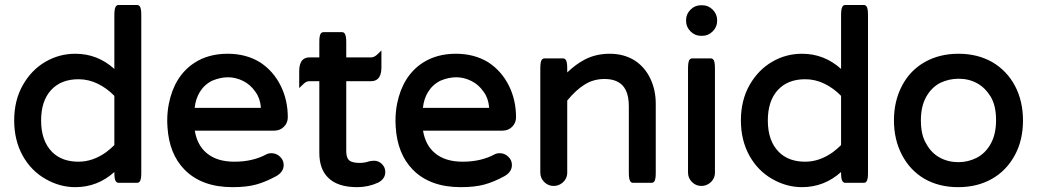

<svg xmlns="http://www.w3.org/2000/svg" viewBox="-20 -734 4176 773"><path d="M295.9 -415Q225.6 -415 185.5 -371.3Q145.5 -327.6 145.5 -249Q145.5 -166.5 189.9 -122.1Q229 -83 295.9 -83Q354 -83 407.7 -121.6Q424.8 -134.3 440.4 -149.9V-348.1Q411.1 -378.4 374 -396.7Q336.9 -415 295.9 -415ZM283.2 -517.6Q372.6 -517.6 440.4 -456.5V-672.9Q440.4 -697.3 445.3 -706.1Q449.2 -713.9 457 -713.9H532.2Q537.6 -713.9 541.5 -710Q545.4 -706.1 547.1 -697Q548.8 -688 548.8 -672.9V-39.1Q548.8 -23.9 547.6 -17.3Q546.4 -10.7 545.2 -7.6Q543.9 -4.4 540.8 -1.2Q537.6 2 532.2 2H457Q450.2 2 445.8 -4.9Q440.4 -12.7 440.4 -39.1V-41.5Q372.6 19.5 283.2 19.5Q221.2 19.5 164.6 -12.7Q106 -45.4 71.3 -107.4Q37.1 -169.4 37.1 -249Q37.1 -330.6 72.3 -392.1Q106.9 -452.6 162.6 -485.1Q218.3 -517.6 283.2 -517.6Z M1030.3 -300.3Q1030.3 -300.8 1030.3 -301.5Q1030.3 -302.2 1030.3 -302.7Q1026.9 -339.4 1008.3 -364.3Q988.3 -393.6 958.5 -408.2Q928.7 -422.9 897.9 -422.9Q867.2 -422.9 834.5 -409.2Q802.7 -393.6 784.2 -363.3Q767.6 -335.9 763.7 -299.8H1027.3Q1029.3 -299.8 1030.3 -300.3ZM654.3 -221.7Q653.3 -234.9 653.3 -241.9Q653.3 -249 653.3 -249Q653.3 -283.2 659.7 -315.9Q682.1 -428.2 762.7 -481Q818.8 -517.6 896.5 -517.6Q971.2 -517.6 1027.3 -482.9Q1080.1 -448.2 1109.4 -390.1Q1138.7 -332 1138.7 -261.7Q1138.7 -239.3 1123 -223.6Q1107.4 -208 1084 -208H764.2Q773.9 -149.4 812 -117.7Q853 -83 923.8 -83Q961.9 -83 994.4 -90.8Q1026.9 -98.6 1051.8 -112.3Q1060.5 -117.2 1073.2 -117.2Q1093.8 -117.2 1108.4 -102.1Q1122.1 -88.9 1122.1 -69.8Q1122.1 -41.5 1091.3 -24.4Q1049.3 -1.5 1011 9Q972.7 19.5 916 19.5Q792 19.5 722.7 -51.3Q661.1 -114.3 654.3 -221.7Z M1531.2 -41.5Q1531.2 -14.2 1502.9 1Q1462.9 19.5 1418 19.5Q1338.9 19.5 1300.8 -19Q1265.6 -53.7 1265.6 -119.1V-407.2H1225.6Q1212.4 -407.2 1199.7 -394L1184.6 -379.4V-448.2Q1184.6 -479 1198.2 -492.7Q1208.5 -502.9 1225.6 -502.9H1265.6V-563.5Q1265.6 -578.6 1266.8 -585.2Q1268.1 -591.8 1269.3 -595Q1270.5 -598.1 1273.7 -601.3Q1276.9 -604.5 1282.2 -604.5H1357.4Q1365.2 -604.5 1369.1 -596.7Q1374 -587.9 1374 -563.5V-502.9H1474.6Q1487.8 -503.4 1500.5 -516.1L1515.6 -530.8V-461.9Q1515.6 -431.2 1502 -417.5Q1491.7 -407.2 1474.6 -407.2H1374V-127Q1374 -100.1 1384.3 -89.8L1386.2 -87.9Q1399.4 -78.1 1427.7 -78.1Q1446.8 -78.1 1464.8 -84L1465.3 -84.5Q1478.5 -86.9 1486.3 -86.9Q1504.4 -86.9 1517.8 -73.5Q1531.2 -60.1 1531.2 -41.5Z M1949.2 -300.3Q1949.2 -300.8 1949.2 -301.5Q1949.2 -302.2 1949.2 -302.7Q1945.8 -339.4 1927.2 -364.3Q1907.2 -393.6 1877.4 -408.2Q1847.7 -422.9 1816.9 -422.9Q1786.1 -422.9 1753.4 -409.2Q1721.7 -393.6 1703.1 -363.3Q1686.5 -335.9 1682.6 -299.8H1946.3Q1948.2 -299.8 1949.2 -300.3ZM1573.2 -221.7Q1572.3 -234.9 1572.3 -241.9Q1572.3 -249 1572.3 -249Q1572.3 -283.2 1578.6 -315.9Q1601.1 -428.2 1681.6 -481Q1737.8 -517.6 1815.4 -517.6Q1890.1 -517.6 1946.3 -482.9Q1999 -448.2 2028.3 -390.1Q2057.6 -332 2057.6 -261.7Q2057.6 -239.3 2042 -223.6Q2026.4 -208 2002.9 -208H1683.1Q1692.9 -149.4 1731 -117.7Q1772 -83 1842.8 -83Q1880.9 -83 1913.3 -90.8Q1945.8 -98.6 1970.7 -112.3Q1979.5 -117.2 1992.2 -117.2Q2012.7 -117.2 2027.3 -102.1Q2041 -88.9 2041 -69.8Q2041 -41.5 2010.3 -24.4Q1968.3 -1.5 1929.9 9Q1891.6 19.5 1835 19.5Q1710.9 19.5 1641.6 -51.3Q1580.1 -114.3 1573.2 -221.7Z M2155.3 -39.1V-458Q2155.3 -473.1 2157 -482.2Q2158.7 -491.2 2162.6 -495.1Q2166.5 -499 2171.9 -499H2247.1Q2252.4 -499 2256.3 -495.1Q2260.3 -491.2 2262 -482.2Q2263.7 -473.1 2263.7 -458V-442.4Q2297.9 -475.1 2334 -494.1Q2378.9 -517.6 2435.3 -517.6Q2491.7 -517.6 2535.2 -490.7Q2576.2 -463.9 2598.1 -418Q2620.1 -372.1 2620.1 -316.4V-39.1Q2620.1 -23.9 2618.9 -17.3Q2617.7 -10.7 2616.5 -7.6Q2615.2 -4.4 2612.1 -1.2Q2608.9 2 2603.5 2H2528.3Q2520.5 2 2516.6 -5.9Q2511.7 -14.6 2511.7 -39.1V-306.6Q2511.7 -384.3 2463.9 -406.2Q2443.8 -416 2414.1 -416Q2369.6 -416 2334.5 -394Q2298.8 -372.1 2263.7 -329.1V-39.1Q2263.7 -14.2 2243.7 2.4Q2228.5 14.6 2209 14.6Q2187 14.6 2171.1 -1.2Q2155.3 -17.1 2155.3 -39.1Z M2750 -39.1V-458Q2750 -473.1 2751.7 -482.2Q2753.4 -491.2 2757.3 -495.1Q2761.2 -499 2766.6 -499H2841.8Q2847.2 -499 2851.1 -495.1Q2855 -491.2 2856.7 -482.2Q2858.4 -473.1 2858.4 -458V-39.1Q2858.4 -14.2 2838.4 2.4Q2823.2 14.6 2803.7 14.6Q2781.7 14.6 2765.9 -1.2Q2750 -17.1 2750 -39.1ZM2742.2 -649.4V-653.3Q2742.2 -677.2 2760 -695.1Q2777.8 -712.9 2801.8 -712.9H2807.6Q2831.5 -712.9 2849.4 -695.1Q2867.2 -677.2 2867.2 -653.3V-649.4Q2867.2 -625.5 2849.4 -607.7Q2831.5 -589.8 2807.6 -589.8H2801.8Q2777.8 -589.8 2760 -607.7Q2742.2 -625.5 2742.2 -649.4Z M3221.7 -415Q3151.4 -415 3111.3 -371.3Q3071.3 -327.6 3071.3 -249Q3071.3 -166.5 3115.7 -122.1Q3154.8 -83 3221.7 -83Q3279.8 -83 3333.5 -121.6Q3350.6 -134.3 3366.2 -149.9V-348.1Q3336.9 -378.4 3299.8 -396.7Q3262.7 -415 3221.7 -415ZM3209 -517.6Q3298.3 -517.6 3366.2 -456.5V-672.9Q3366.2 -697.3 3371.1 -706.1Q3375 -713.9 3382.8 -713.9H3458Q3463.4 -713.9 3467.3 -710Q3471.2 -706.1 3472.9 -697Q3474.6 -688 3474.6 -672.9V-39.1Q3474.6 -23.9 3473.4 -17.3Q3472.2 -10.7 3470.9 -7.6Q3469.7 -4.4 3466.6 -1.2Q3463.4 2 3458 2H3382.8Q3376 2 3371.6 -4.9Q3366.2 -12.7 3366.2 -39.1V-41.5Q3298.3 19.5 3209 19.5Q3147 19.5 3090.3 -12.7Q3031.7 -45.4 2997.1 -107.4Q2962.9 -169.4 2962.9 -249Q2962.9 -330.6 2998 -392.1Q3032.7 -452.6 3088.4 -485.1Q3144 -517.6 3209 -517.6Z M3687.5 -249.5Q3687.5 -230 3689.9 -212.4Q3694.8 -177.7 3710 -153.8Q3730 -117.7 3763.7 -99.4Q3797.4 -81.1 3838.9 -81.1Q3877 -81.1 3912.1 -98.6Q3947.8 -117.2 3968.8 -155.3Q3990.2 -193.8 3990.2 -250Q3990.2 -309.1 3968.3 -345.2Q3957 -363.3 3944.8 -375.5Q3917.5 -402.8 3878.4 -412.6Q3859.9 -417 3838.9 -417Q3800.8 -417 3765.6 -400.4Q3730 -381.8 3709 -344.2Q3687.5 -306.2 3687.5 -249.5ZM3974.1 -484.4Q4033.7 -449.7 4066.4 -388.2Q4098.6 -327.1 4098.6 -248.8Q4098.6 -170.4 4066.4 -110.4Q4032.7 -47.4 3973.6 -13.9Q3914.6 19.5 3837.9 19.5Q3761.2 19.5 3702.6 -13.7Q3644 -47.9 3611.3 -110.4Q3579.1 -171.9 3579.1 -249.5Q3579.1 -327.1 3611.6 -388.9Q3644 -450.7 3703.1 -484.1Q3762.2 -517.6 3838.9 -517.6Q3915.5 -517.6 3974.1 -484.4Z"/></svg>

Font: YuPearl-SemiBold
Style: SemiBold
Weight: 600
Designer: Max Yao
Foundry: Max-Everyday
Version: Version 1.011; ttfautohint (v1.8.3)